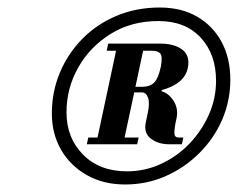

<svg xmlns="http://www.w3.org/2000/svg" viewBox="-20 -811 633 511"><path d="M211 -427 215 -445H349L345 -427ZM237 -433 293 -695H365L309 -433ZM431 -427Q401 -427 381.5 -442Q362 -457 368 -485L373 -509Q379 -537 374 -551Q369 -565 358 -565L386 -569L411 -574L410 -568Q429 -563 442 -542.5Q455 -522 450 -497L447 -483Q443 -461 444.5 -453Q446 -445 455 -445H468L464 -427ZM326 -565 329 -580H359Q378 -580 389.5 -590.5Q401 -601 408 -633Q413 -660 407 -668Q401 -676 384 -676H264L268 -695H406Q442 -695 463 -680.5Q484 -666 481 -638Q478 -603 443 -584Q408 -565 356 -565ZM313 -320Q255 -320 211 -345Q167 -370 142.5 -412.5Q118 -455 118 -509Q118 -567 139.5 -618Q161 -669 199.5 -708Q238 -747 290.5 -769Q343 -791 405 -791Q463 -791 505 -766.5Q547 -742 570 -699Q593 -656 593 -599Q593 -543 571.5 -493Q550 -443 511 -404Q472 -365 421.5 -342.5Q371 -320 313 -320ZM318 -355Q366 -355 409 -375Q452 -395 484.5 -429Q517 -463 536 -506Q555 -549 555 -596Q555 -667 514 -711Q473 -755 402 -755Q329 -755 274 -720.5Q219 -686 188 -631Q157 -576 157 -512Q157 -444 201 -399.5Q245 -355 318 -355Z"/></svg>

Font: Libre Bodoni Medium
Style: Italic
Weight: 500
Italic angle: -13°
Designer: Pablo Impallari, Rodrigo Fuenzalida
Foundry: Impallari Type
Version: Version 2.005;gftools[0.9.23]